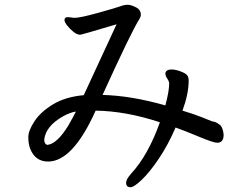

<svg xmlns="http://www.w3.org/2000/svg" viewBox="-20 -735 1040 807"><path d="M178 -126Q176 -126 171 -131Q166 -136 166 -149Q173 -205 243 -245Q275 -263 299 -266Q287 -242 267 -207Q219 -129 178 -126ZM529 52Q543 52 576.5 20Q610 -12 648.5 -69.5Q687 -127 718 -199Q755 -186 816 -160.5Q877 -135 893 -135Q920 -135 920 -169Q917 -201 902.5 -211.5Q888 -222 881 -223Q874 -224 870 -225.5Q866 -227 831.5 -241Q797 -255 747 -270Q773 -341 773 -396Q773 -412 765.5 -420Q758 -428 737.5 -435.5Q717 -443 700 -443Q679 -443 675 -428Q675 -416 683 -404.5Q691 -393 691 -384Q691 -351 675 -292Q531 -333 411 -336Q535 -608 566 -655Q572 -665 572 -673Q572 -694 551 -704.5Q530 -715 517 -715Q503 -715 485.5 -708.5Q468 -702 392.5 -681Q317 -660 293 -660L266 -663Q251 -663 251 -651Q251 -642 262.5 -627.5Q274 -613 289 -601Q304 -589 317 -589Q323 -589 470 -633L332 -335Q255 -328 203 -296.5Q151 -265 125 -225.5Q99 -186 99 -159Q99 -132 106 -112Q127 -56 182 -56Q286 -56 382 -270Q511 -268 652 -221Q603 -83 531 -5Q510 19 510 33Q510 52 529 52Z"/></svg>

Font: LXGW WenKai TC
Style: Bold
Weight: 700
Designer: LXGW / Fontworks Inc.
Foundry: LXGW / Fontworks Inc.
Version: Version 1.330;April 28, 2024